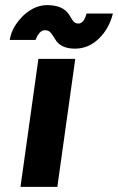

<svg xmlns="http://www.w3.org/2000/svg" viewBox="-20 -730 461 750"><path d="M60 0H204L274 -500H130ZM273 -540Q325 -540 365 -578Q406 -617 421 -677H318Q308 -638 286 -638Q273 -638 265 -649Q261 -654 257.5 -660.5Q254 -667 249 -674Q225 -710 164 -710Q116 -710 73 -671Q53 -652 38 -628Q23 -604 18 -574H119Q133 -612 156 -612Q171 -612 179 -601Q183 -596 187.5 -589.5Q192 -583 196 -576Q217 -540 273 -540Z"/></svg>

Font: Unageo
Style: ExtraBold-Italic
Weight: 800
Designer: Richard Sepsi
Foundry: Richard Sepsi
Version: Version 2.000